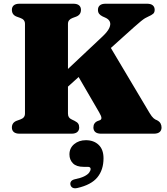

<svg xmlns="http://www.w3.org/2000/svg" viewBox="-20 -720 902 1034"><path d="M280.5 -287 532 -523.5Q559.5 -549.5 568.5 -569.2Q577.5 -589 571.5 -603Q565.5 -617 547 -625L532.5 -631.5Q520 -637.5 513.8 -645.8Q507.5 -654 507.5 -667Q507.5 -682.5 517.8 -691.2Q528 -700 549.5 -700H771Q792.5 -700 802.8 -691.2Q813 -682.5 813 -667Q813 -653.5 805.2 -646.2Q797.5 -639 776 -629.5Q769 -626.5 761 -621.8Q753 -617 739.2 -606Q725.5 -595 701.8 -573.8Q678 -552.5 638.5 -517L310.5 -221.5ZM378 -349 556 -497 785.5 -111.5Q797.5 -91.5 806.8 -83.5Q816 -75.5 825.5 -72.5Q839 -65.5 844.5 -55.5Q850 -45.5 850 -33Q850 -18 839.8 -9Q829.5 0 808 0H525Q503.5 0 493.2 -9Q483 -18 483 -33.5Q483 -46.5 489 -55.2Q495 -64 504 -67.5L517.5 -72.5Q526.5 -76 526.2 -85.2Q526 -94.5 514 -115ZM346 -109Q346 -96.5 350.8 -89Q355.5 -81.5 366.5 -76.5L381 -69.5Q396 -62 401.2 -54Q406.5 -46 406.5 -33Q406.5 -18 396.2 -9Q386 0 364.5 0H86Q64.5 0 54.2 -9Q44 -18 44 -33Q44 -59.5 69.5 -69.5L89 -76.5Q102 -81 108.2 -88.8Q114.5 -96.5 114.5 -109V-591Q114.5 -603.5 108.2 -611.2Q102 -619 89 -623.5L69.5 -630.5Q44 -640.5 44 -667Q44 -682.5 54.2 -691.2Q64.5 -700 86 -700H374Q395.5 -700 405.8 -691.2Q416 -682.5 416 -667Q416 -640.5 390.5 -630.5L371.5 -623.5Q359 -619 352.5 -611.2Q346 -603.5 346 -591ZM430 178.5Q391.5 178.5 372.8 159.5Q354 140.5 354 111.5Q354 77.5 379.5 56.2Q405 35 442.5 35Q485 35 511.2 60Q537.5 85 537.5 132.5Q537.5 194.5 504.5 235Q471.5 275.5 396.5 292.5Q380.5 296 371.2 291Q362 286 359.5 275.5Q357 265.5 362.5 257.2Q368 249 382.5 245.5Q414.5 239 433.2 229.8Q452 220.5 460 209.8Q468 199 468 190Q468 178.5 452.5 178.5Z"/></svg>

Font: Fraunces Black
Style: Regular
Weight: 900
Version: Version 1.000;[b76b70a41]